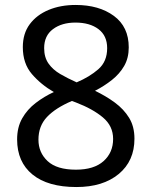

<svg xmlns="http://www.w3.org/2000/svg" viewBox="-20 -744 612 774"><path d="M285 -724Q379 -724 439 -680Q499 -636 499 -553Q499 -510 480.5 -478Q462 -446 431 -421.5Q400 -397 363 -378Q407 -357 443 -330.5Q479 -304 500.5 -269Q522 -234 522 -185Q522 -95 458.5 -42.5Q395 10 288 10Q173 10 111 -40.5Q49 -91 49 -182Q49 -231 69.5 -267Q90 -303 124 -329Q158 -355 197 -373Q145 -403 108.5 -445.5Q72 -488 72 -554Q72 -609 100 -646.5Q128 -684 176 -704Q224 -724 285 -724ZM284 -653Q229 -653 193.5 -626.5Q158 -600 158 -550Q158 -513 175.5 -488Q193 -463 223 -445.5Q253 -428 289 -412Q341 -434 376.5 -465Q412 -496 412 -550Q412 -600 377 -626.5Q342 -653 284 -653ZM135 -181Q135 -129 172 -94.5Q209 -60 286 -60Q359 -60 397.5 -94.5Q436 -129 436 -184Q436 -236 395 -270.5Q354 -305 286 -331L270 -337Q204 -309 169.5 -272.5Q135 -236 135 -181Z"/></svg>

Font: Noto Sans Khudawadi
Style: Regular
Weight: 400
Designer: Monotype Design Team
Foundry: Monotype Imaging Inc.
Version: Version 2.003; ttfautohint (v1.8.4.7-5d5b)